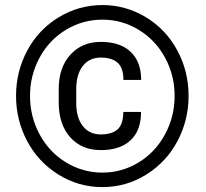

<svg xmlns="http://www.w3.org/2000/svg" viewBox="-20 -741 826 771"><path d="M546.4 -291.5Q546.4 -216.8 504.2 -177.5Q461.9 -138.2 384.8 -138.2Q308.1 -138.2 262 -189.7Q215.8 -241.2 215.8 -330.1V-383.8Q215.8 -469.7 262.5 -521.2Q309.1 -572.8 384.8 -572.8Q462.9 -572.8 504.9 -532.7Q546.9 -492.7 546.9 -419.9H475.6Q475.6 -468.3 452.4 -489Q429.2 -509.8 384.8 -509.8Q338.9 -509.8 312.5 -476.1Q286.1 -442.4 286.1 -382.3V-327.1Q286.1 -268.6 312.5 -234.9Q338.9 -201.2 384.8 -201.2Q429.7 -201.2 452.4 -221.7Q475.1 -242.2 475.1 -291.5ZM100.6 -356Q100.6 -272 139.6 -200.4Q178.7 -128.9 245.8 -88.4Q313 -47.9 391.1 -47.9Q469.2 -47.9 536.1 -88.4Q603 -128.9 642.1 -200.4Q681.2 -272 681.2 -356Q681.2 -439 642.6 -509.8Q604 -580.6 536.9 -621.3Q469.7 -662.1 391.1 -662.1Q313 -662.1 245.6 -621.8Q178.2 -581.5 139.4 -510.3Q100.6 -439 100.6 -356ZM44.4 -356Q44.4 -454.6 90.1 -539.1Q135.7 -623.5 216.6 -672.1Q297.4 -720.7 391.1 -720.7Q484.9 -720.7 565.4 -672.1Q646 -623.5 691.7 -539.1Q737.3 -454.6 737.3 -356Q737.3 -259.8 693.4 -175.8Q649.4 -91.8 568.6 -40.8Q487.8 10.3 391.1 10.3Q294.9 10.3 214.1 -40.3Q133.3 -90.8 88.9 -174.8Q44.4 -258.8 44.4 -356Z"/></svg>

Font: SteelSelectRoboto
Style: Roboto-Regular
Weight: 400
Designer: Google
Version: Version 2.137; 2017